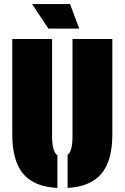

<svg xmlns="http://www.w3.org/2000/svg" viewBox="-20 -911 610 940"><path d="M311 9V-153Q335 -170 335 -245V-720H530V-254Q530 -123 476 -60Q422 3 311 9ZM261 -151V9Q149 4 94.5 -59Q40 -122 40 -254V-720H235V-245Q235 -168 261 -151ZM323 -891 368 -771H217L137 -891Z"/></svg>

Font: Protest Guerrilla
Style: Regular
Weight: 400
Designer: Octavio Pardo
Foundry: Ashler Design
Version: Version 2.005; ttfautohint (v1.8.4.7-5d5b)